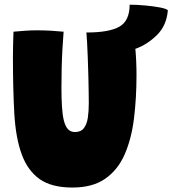

<svg xmlns="http://www.w3.org/2000/svg" viewBox="-20 -806 754 839"><path d="M296.5 13.5Q205.5 13.5 153.5 -23.2Q101.5 -60 75.5 -130Q48.5 -203 42.5 -310.8Q36.5 -418.5 36.5 -557.5Q36.5 -570.5 36.8 -583.5Q37 -596.5 37.2 -610.2Q37.5 -624 38 -638.2Q38.5 -652.5 39 -667.5Q65 -670 91.2 -671.8Q117.5 -673.5 141 -673.5Q171.5 -673.5 202.2 -671.8Q233 -670 258 -667.5Q255 -632 252.8 -591.2Q250.5 -550.5 249.5 -507.5Q248.5 -464.5 248.5 -422Q248.5 -375 250.8 -340Q253 -305 258.5 -281.5Q265 -254.5 276.8 -241.8Q288.5 -229 307.5 -229Q333.5 -229 346.5 -246Q359.5 -263 363.8 -291.5Q368 -320 368 -355Q368 -373.5 367.5 -406.2Q367 -439 366 -478.2Q365 -517.5 363.5 -555.2Q362 -593 360.5 -622.2Q359 -651.5 357.5 -664Q458 -664 502.2 -689.8Q546.5 -715.5 546.5 -785.5Q576.5 -785.5 613 -782.2Q649.5 -779 678.5 -773.5Q707.5 -768 713.5 -761Q708 -694.5 665.8 -652.8Q623.5 -611 571.5 -592.5Q574 -565.5 575.2 -536.8Q576.5 -508 576.5 -478.5Q576.5 -377.5 565.5 -288.5Q554.5 -199.5 524.8 -131.5Q495 -63.5 439.8 -25Q384.5 13.5 296.5 13.5Z"/></svg>

Font: Grandstander Thin Black
Style: Regular
Weight: 900
Version: Version 1.200